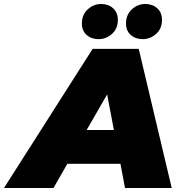

<svg xmlns="http://www.w3.org/2000/svg" viewBox="-72 -946 942 966"><path d="M-52 0 394 -700H626L792 0H557L534 -122H267L197 0ZM364 -292H501L467 -471ZM424 -749Q388 -749 364 -770Q340 -791 340 -828Q340 -872 369.5 -899Q399 -926 437 -926Q473 -926 497 -904.5Q521 -883 521 -846Q521 -802 491.5 -775.5Q462 -749 424 -749ZM646 -749Q610 -749 586 -770Q562 -791 562 -828Q562 -872 591.5 -899Q621 -926 659 -926Q695 -926 719 -904.5Q743 -883 743 -846Q743 -802 713.5 -775.5Q684 -749 646 -749Z"/></svg>

Font: Montserrat Black
Style: Italic
Weight: 900
Italic angle: -11.3°
Designer: Julieta Ulanovsky
Foundry: Julieta Ulanovsky
Version: Version 9.000; ttfautohint (v1.8.4.7-5d5b)